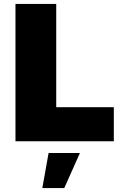

<svg xmlns="http://www.w3.org/2000/svg" viewBox="-20 -721 614 980"><path d="M59 -701H267V-174H561V0H59ZM228 60H388L308 239H196Z"/></svg>

Font: Alexandria ExtraBold
Style: Regular
Weight: 800
Designer: Mohamed Gaber
Foundry: Kief Type Foundry
Version: Version 5.100